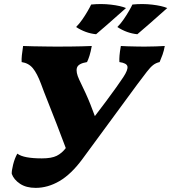

<svg xmlns="http://www.w3.org/2000/svg" viewBox="-20 -902 831 931"><path d="M153 9Q107 9 77 -11Q47 -31 37 -59Q36 -73 43.5 -103.5Q51 -134 64 -157Q80 -145 110 -139.5Q140 -134 183 -134Q230 -134 255 -146.5Q280 -159 299 -184Q278 -240 255.5 -298.5Q233 -357 212.5 -408Q192 -459 179 -495Q160 -546 139.5 -571Q119 -596 85 -601Q84 -614 86 -634Q88 -654 92 -679Q109 -678 141.5 -677.5Q174 -677 206.5 -676.5Q239 -676 255 -676Q279 -676 328 -676.5Q377 -677 425 -679Q420 -651 414 -632Q408 -613 402 -601Q359 -594 353 -573Q347 -552 364 -516Q382 -479 395 -450.5Q408 -422 418.5 -395.5Q429 -369 440 -339Q467 -374 494.5 -411Q522 -448 544.5 -479.5Q567 -511 578 -528Q601 -563 598 -579.5Q595 -596 559 -601Q558 -614 559.5 -632.5Q561 -651 566 -679Q578 -678 598.5 -677.5Q619 -677 641.5 -676.5Q664 -676 680 -676Q705 -676 734.5 -677Q764 -678 779 -679Q775 -656 768 -636.5Q761 -617 754 -601Q736 -597 722.5 -586.5Q709 -576 692 -554Q675 -532 645 -492L379 -130Q325 -57 268.5 -24Q212 9 153 9ZM646 -736Q595 -741 549 -771Q565 -787 579.5 -808Q594 -829 605.5 -849Q617 -869 622 -880Q671 -885 718 -879.5Q765 -874 791 -863Q746 -823 708.5 -790Q671 -757 646 -736ZM446 -736Q395 -741 349 -771Q365 -787 379.5 -808Q394 -829 405.5 -849Q417 -869 422 -880Q471 -885 518 -879.5Q565 -874 591 -863Q546 -823 508.5 -790Q471 -757 446 -736Z"/></svg>

Font: Vollkorn Black
Style: Italic
Weight: 900
Italic angle: -11°
Designer: Friedrich Althausen
Foundry: Friedrich Althausen
Version: Version 5.000; ttfautohint (v1.8.3)